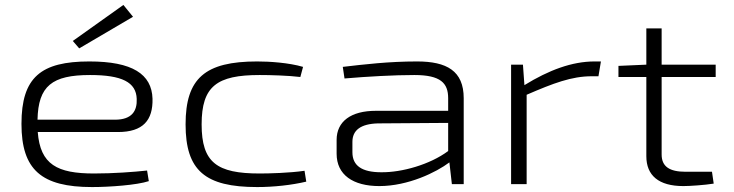

<svg xmlns="http://www.w3.org/2000/svg" viewBox="-20 -746 2975 778"><path d="M301 -550 519 -678 480 -726 275 -580ZM361 -43C212 -43 143 -79 133 -211H458C560 -211 600 -259 598 -346C595 -446 516 -497 342 -497C146 -497 67 -433 67 -244C67 -58 148 12 353 12C423 12 535 4 583 -12L576 -55C521 -49 439 -43 361 -43ZM345 -442C474 -442 532 -413 534 -345C536 -297 515 -261 446 -261H132C135 -398 191 -442 345 -442Z M1022 -497C811 -497 732 -429 732 -242C732 -55 811 12 1022 12C1089 12 1162 4 1221 -10L1214 -54C1153 -45 1069 -43 1032 -43C859 -43 797 -87 797 -242C797 -397 859 -442 1032 -442C1075 -442 1148 -440 1197 -434L1208 -475C1150 -492 1072 -497 1022 -497Z M1670 -497C1555 -497 1455 -485 1369 -475L1376 -428C1470 -436 1577 -442 1659 -442C1766 -442 1796 -409 1796 -348V-297H1503C1402 -297 1344 -254 1344 -179V-123C1344 -38 1410 8 1517 8C1634 8 1748 -48 1801 -88L1811 0H1859V-348C1859 -459 1790 -497 1670 -497ZM1525 -48C1447 -48 1408 -74 1408 -129V-171C1408 -218 1441 -244 1511 -246L1796 -248V-134C1722 -79 1608 -47 1525 -48Z M2415 -497H2389C2298 -497 2204 -462 2105 -401L2099 -484H2051V0H2114V-362C2223 -409 2296 -437 2378 -437H2405Z M2661 -434H2880V-484H2661V-631H2599V-484L2486 -479V-434H2599V-113C2599 -35 2649 8 2749 8C2775 8 2835 4 2872 -2L2865 -50H2758C2693 -50 2661 -71 2661 -120Z"/></svg>

Font: Exo 2 Light Expanded
Style: Regular
Weight: 300
Width: 7
Designer: Natanael Gama
Version: Version 1.001;PS 001.001;hotconv 1.0.70;makeotf.lib2.5.58329